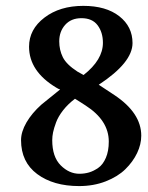

<svg xmlns="http://www.w3.org/2000/svg" viewBox="-20 -626 505 655"><path d="M257.8 -564Q222.7 -564 202.4 -541.3Q182.1 -518.6 182.1 -484.9Q182.1 -455.6 194.3 -430.9Q206.5 -406.2 244.1 -381.8L265.1 -370.1Q331.1 -421.9 331.1 -480Q331.1 -515.6 313 -539.8Q294.9 -564 257.8 -564ZM432.1 -479Q432.1 -412.6 316.9 -336.9L370.1 -301.8Q461.9 -240.7 461.9 -163.1Q461.9 -133.8 447.8 -104Q433.6 -74.2 407.7 -48.8Q381.8 -23.4 340.6 -7.3Q299.3 8.8 250 8.8Q162.1 8.8 106.9 -32.2Q51.8 -73.2 51.8 -147.9Q51.8 -176.3 70.3 -208.3Q88.9 -240.2 121.1 -269Q139.2 -284.2 185.1 -320.8Q179.2 -322.3 171.9 -327.1Q79.1 -382.8 79.1 -466.8Q79.1 -525.9 131.6 -565.9Q184.1 -606 264.2 -606Q341.8 -606 387 -570.6Q432.1 -535.2 432.1 -479ZM251 -33.2Q268.1 -33.2 283.9 -37.8Q299.8 -42.5 315.7 -53.7Q331.5 -64.9 341.3 -87.9Q351.1 -110.8 351.1 -143.1Q351.1 -215.3 272 -266.1Q265.1 -270.5 254.2 -277.6Q243.2 -284.7 235.8 -289.1Q211.9 -271 195.3 -249.8Q178.7 -228.5 171.4 -208.7Q164.1 -189 161.1 -174.8Q158.2 -160.6 158.2 -147.9Q158.2 -90.8 187 -62Q215.8 -33.2 251 -33.2Z"/></svg>

Font: Linear Smooth
Style: Bold
Weight: 700
Designer: Philipp H. Poll, Flanker
Foundry: Philipp H. Poll, reworked by Flanker
Version: Version 1.061 | FøM Fix